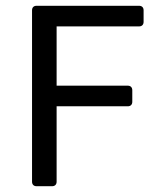

<svg xmlns="http://www.w3.org/2000/svg" viewBox="-20 -644 541 664"><path d="M90.8 -608.4V-15.6C90.8 -5.9 96.7 0 106.4 0H160.2C169.9 0 175.8 -5.9 175.8 -15.6V-276.4H421.9C431.6 -276.4 437.5 -282.2 437.5 -292V-332C437.5 -341.8 431.6 -347.7 421.9 -347.7H175.8V-552.7H460.9C470.7 -552.7 476.6 -558.6 476.6 -568.4V-608.4C476.6 -618.2 470.7 -624 460.9 -624H106.4C96.7 -624 90.8 -618.2 90.8 -608.4Z"/></svg>

Font: Ed Sans Neue
Style: Regular
Weight: 400
Designer: Stephen Hutchings
Version: Version 1.004;PS 001.004;hotconv 1.0.88;makeotf.lib2.5.64775